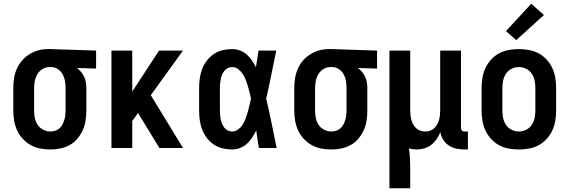

<svg xmlns="http://www.w3.org/2000/svg" viewBox="-20 -790 3040 1025"><path d="M249 8Q222 8 195 3Q168 -2 144 -15.5Q120 -29 101.5 -49Q83 -69 71.5 -94Q60 -119 55.5 -146Q51 -173 51 -200V-320Q51 -346 55 -372Q59 -398 69.5 -422Q80 -446 97 -466Q114 -486 136.5 -500Q159 -514 184 -521Q209 -528 235 -528Q239 -528 242.5 -528Q246 -528 250 -528L493 -520V-424L391 -427Q403 -418 413 -406Q423 -394 429.5 -380Q436 -366 438.5 -350.5Q441 -335 441 -320V-200Q441 -173 437 -146.5Q433 -120 422 -95.5Q411 -71 393.5 -50Q376 -29 352.5 -16Q329 -3 302.5 2.5Q276 8 249 8ZM249 -88Q262 -88 274.5 -92Q287 -96 297 -104.5Q307 -113 313 -124.5Q319 -136 323 -148.5Q327 -161 328.5 -174Q330 -187 330 -200V-320Q330 -339 327 -357.5Q324 -376 315 -392.5Q306 -409 290.5 -420Q275 -431 256 -432H250Q248 -432 246.5 -432Q245 -432 244 -432Q224 -432 207 -421.5Q190 -411 180 -394.5Q170 -378 166 -358.5Q162 -339 162 -320V-200Q162 -180 166 -160Q170 -140 181 -123.5Q192 -107 210.5 -97.5Q229 -88 249 -88Z M575 0V-520H686V-301L829 -520H957L785 -282L957 0H831L718 -185L717 -187L686 -144V0Z M1219 8Q1194 8 1168.5 2Q1143 -4 1121.5 -18.5Q1100 -33 1084 -54Q1068 -75 1059 -99Q1050 -123 1046.5 -148.5Q1043 -174 1043 -200V-320Q1043 -346 1046.5 -371.5Q1050 -397 1059 -421Q1068 -445 1084 -466Q1100 -487 1121.5 -501.5Q1143 -516 1168.5 -522Q1194 -528 1219 -528Q1241 -528 1261 -520.5Q1281 -513 1297 -499Q1313 -485 1325 -467.5Q1337 -450 1346 -431Q1350 -454 1353.5 -476Q1357 -498 1360 -520H1455Q1441 -456 1428.5 -391.5Q1416 -327 1401 -263Q1417 -198 1430 -132Q1443 -66 1457 0H1362Q1358 -23 1354.5 -46.5Q1351 -70 1348 -93Q1338 -74 1326 -55.5Q1314 -37 1298 -22.5Q1282 -8 1261.5 0Q1241 8 1219 8ZM1219 -88Q1237 -88 1252 -99.5Q1267 -111 1276.5 -126.5Q1286 -142 1292 -159Q1298 -176 1303 -193.5Q1308 -211 1312 -228.5Q1316 -246 1320 -264Q1316 -281 1312 -298Q1308 -315 1303 -331.5Q1298 -348 1291.5 -364.5Q1285 -381 1275.5 -395.5Q1266 -410 1251.5 -421Q1237 -432 1219 -432Q1207 -432 1196 -426.5Q1185 -421 1177.5 -411.5Q1170 -402 1165.5 -391Q1161 -380 1158.5 -368Q1156 -356 1155 -344Q1154 -332 1154 -320V-200Q1154 -188 1155 -176Q1156 -164 1158.5 -152Q1161 -140 1165.5 -129Q1170 -118 1177.5 -108.5Q1185 -99 1196 -93.5Q1207 -88 1219 -88Z M1749 8Q1722 8 1695 3Q1668 -2 1644 -15.5Q1620 -29 1601.5 -49Q1583 -69 1571.5 -94Q1560 -119 1555.5 -146Q1551 -173 1551 -200V-320Q1551 -346 1555 -372Q1559 -398 1569.5 -422Q1580 -446 1597 -466Q1614 -486 1636.5 -500Q1659 -514 1684 -521Q1709 -528 1735 -528Q1739 -528 1742.5 -528Q1746 -528 1750 -528L1993 -520V-424L1891 -427Q1903 -418 1913 -406Q1923 -394 1929.5 -380Q1936 -366 1938.5 -350.5Q1941 -335 1941 -320V-200Q1941 -173 1937 -146.5Q1933 -120 1922 -95.5Q1911 -71 1893.5 -50Q1876 -29 1852.5 -16Q1829 -3 1802.5 2.5Q1776 8 1749 8ZM1749 -88Q1762 -88 1774.5 -92Q1787 -96 1797 -104.5Q1807 -113 1813 -124.5Q1819 -136 1823 -148.5Q1827 -161 1828.5 -174Q1830 -187 1830 -200V-320Q1830 -339 1827 -357.5Q1824 -376 1815 -392.5Q1806 -409 1790.5 -420Q1775 -431 1756 -432H1750Q1748 -432 1746.5 -432Q1745 -432 1744 -432Q1724 -432 1707 -421.5Q1690 -411 1680 -394.5Q1670 -378 1666 -358.5Q1662 -339 1662 -320V-200Q1662 -180 1666 -160Q1670 -140 1681 -123.5Q1692 -107 1710.5 -97.5Q1729 -88 1749 -88Z M2059 215V-520H2170V-200Q2170 -187 2171.5 -174Q2173 -161 2176.5 -148.5Q2180 -136 2186.5 -125Q2193 -114 2202.5 -105Q2212 -96 2224.5 -92Q2237 -88 2250 -88Q2263 -88 2275.5 -92Q2288 -96 2297.5 -105Q2307 -114 2313.5 -125Q2320 -136 2323.5 -148.5Q2327 -161 2328.5 -174Q2330 -187 2330 -200V-520H2441V-108Q2441 -104 2442 -100Q2443 -96 2446 -93Q2449 -90 2453 -89Q2457 -88 2461 -88H2478V8H2461Q2439 8 2417 3.5Q2395 -1 2376.5 -13Q2358 -25 2346 -44Q2334 -63 2331 -85Q2323 -65 2311 -47.5Q2299 -30 2282.5 -17Q2266 -4 2245.5 2Q2225 8 2204 8Q2194 8 2183.5 6.5Q2173 5 2163 2Q2167 28 2168.5 54.5Q2170 81 2170 107V215Z M2750 8Q2723 8 2695.5 3Q2668 -2 2644 -15Q2620 -28 2601.5 -48.5Q2583 -69 2571.5 -93.5Q2560 -118 2555.5 -145.5Q2551 -173 2551 -200V-320Q2551 -347 2555.5 -374.5Q2560 -402 2571.5 -426.5Q2583 -451 2601.5 -471.5Q2620 -492 2644 -505Q2668 -518 2695.5 -523Q2723 -528 2750 -528Q2777 -528 2804.5 -523Q2832 -518 2856 -505Q2880 -492 2898.5 -471.5Q2917 -451 2928.5 -426.5Q2940 -402 2944.5 -374.5Q2949 -347 2949 -320V-200Q2949 -173 2944.5 -145.5Q2940 -118 2928.5 -93.5Q2917 -69 2898.5 -48.5Q2880 -28 2856 -15Q2832 -2 2804.5 3Q2777 8 2750 8ZM2750 -88Q2770 -88 2788.5 -97Q2807 -106 2818.5 -123Q2830 -140 2834 -160Q2838 -180 2838 -200V-320Q2838 -340 2834 -360Q2830 -380 2818.5 -397Q2807 -414 2788.5 -423Q2770 -432 2750 -432Q2730 -432 2711.5 -423Q2693 -414 2681.5 -397Q2670 -380 2666 -360Q2662 -340 2662 -320V-200Q2662 -180 2666 -160Q2670 -140 2681.5 -123Q2693 -106 2711.5 -97Q2730 -88 2750 -88ZM2736 -576 2681 -624 2816 -770 2884 -710Z"/></svg>

Font: Iosevka SS04
Style: Bold
Weight: 700
Monospace: yes
Designer: Belleve Invis
Foundry: Belleve Invis
Version: Version 19.0.0; ttfautohint (v1.8.4)